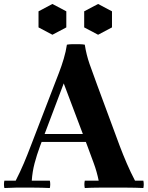

<svg xmlns="http://www.w3.org/2000/svg" viewBox="-35 -945 745 967"><path d="M-13 2Q-17 -17 -13 -35H44Q67 -80 85 -122.5Q103 -165 120 -210L239 -519Q249 -545 262 -578.5Q275 -612 286 -649Q297 -686 302 -720Q312 -722 329.5 -722.5Q347 -723 364.5 -722.5Q382 -722 392 -720L286 -525L167 -210Q150 -164 139 -122Q128 -80 125 -35H216Q220 -17 216 2Q175 0 137.5 0Q100 0 83 0Q65 0 43.5 0Q22 0 -13 2ZM645 -35H687Q691 -17 687 2Q664 1 646 0.5Q628 0 606.5 0Q585 0 549 0Q500 0 463 0Q426 0 392 2Q388 -17 392 -35H462Q453 -80 437.5 -122Q422 -164 405 -210L286 -525L392 -720Q400 -669 416 -623Q432 -577 454 -518L568 -210Q585 -165 604 -121Q623 -77 645 -35ZM426 -230H161V-270H426ZM229 -925 299 -888V-807L229 -770L159 -807V-888ZM459 -925 529 -888V-807L459 -770L389 -807V-888Z"/></svg>

Font: Poltawski Nowy
Style: Bold
Weight: 700
Designer: Adam Pótawski, Mateusz Machalski, Borys Kosmynka, Ania Wieluska
Foundry: Capitalics.wtf
Version: Version 1.001;gftools[0.9.25]